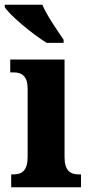

<svg xmlns="http://www.w3.org/2000/svg" viewBox="-35 -786 377 806"><path d="M161 -606H232V-619C207 -657 161 -721 143 -766H-15V-756C7 -721 102 -642 161 -606ZM12 0H305V-54H295C261 -54 236 -69 236 -126V-536H8V-482H23C56 -482 81 -467 81 -414V-127C81 -70 57 -54 22 -54H12Z"/></svg>

Font: Noto Serif Myanmar Condensed ExtraBold
Style: Regular
Weight: 800
Width: 3
Designer: Ben Mitchell and the Monotype Design Team
Foundry: Monotype Imaging Inc.
Version: Version 2.106